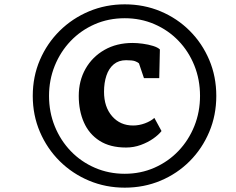

<svg xmlns="http://www.w3.org/2000/svg" viewBox="-20 -931 1089 885"><path d="M131 -489Q131 -578 164 -654.8Q197 -731.5 255.2 -789Q313.5 -846.5 390.5 -878.8Q467.5 -911 555 -911Q643.5 -911 720.2 -878.8Q797 -846.5 854.5 -789Q912 -731.5 944.5 -654.8Q977 -578 977 -489Q977 -400 944.5 -323Q912 -246 854.5 -188.2Q797 -130.5 720.2 -98.2Q643.5 -66 555 -66Q467.5 -66 390.5 -98.2Q313.5 -130.5 255.2 -188.2Q197 -246 164 -323Q131 -400 131 -489ZM206 -489Q206 -414 232.5 -348.8Q259 -283.5 306.5 -234.2Q354 -185 417.8 -157.5Q481.5 -130 555 -130Q628.5 -130 692 -158Q755.5 -186 802.5 -235.2Q849.5 -284.5 875.8 -349.8Q902 -415 902 -489Q902 -564 875.8 -629.2Q849.5 -694.5 802.5 -743.2Q755.5 -792 692 -819.5Q628.5 -847 555 -847Q480 -847 416.2 -819Q352.5 -791 305.5 -741.8Q258.5 -692.5 232.2 -627.5Q206 -562.5 206 -489ZM561 -251Q487.5 -251 439 -282Q390.5 -313 366.8 -366.8Q343 -420.5 343 -489Q343 -558.5 374.2 -613.8Q405.5 -669 461.5 -701Q517.5 -733 591 -733Q612.5 -733 638.2 -729.5Q664 -726 685.8 -719.2Q707.5 -712.5 717 -703L714 -571H643.5L620.5 -639Q614.5 -644.5 602.5 -649Q590.5 -653.5 561 -653.5Q527 -653.5 504.2 -634.5Q481.5 -615.5 470.5 -582.5Q459.5 -549.5 459.5 -508Q459.5 -438 496.8 -395.2Q534 -352.5 593.5 -352.5Q621 -352.5 648 -362.5Q675 -372.5 691.5 -387.5L724.5 -327Q711 -309.5 686 -292Q661 -274.5 628.8 -262.8Q596.5 -251 561 -251Z"/></svg>

Font: Merriweather 20pt Black
Style: Italic
Weight: 900
Italic angle: -7.8°
Version: Version 2.101